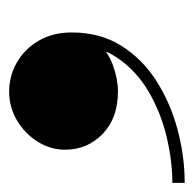

<svg xmlns="http://www.w3.org/2000/svg" viewBox="-54 -246 424 420"><g transform="rotate(-90 158.0 -36.0)"><path d="M-32 156V129Q17 129 69.8 116.2Q122.5 103.5 168 76.8Q213.5 50 241.8 8.2Q270 -33.5 270 -91H296Q296 -56 275.2 -33.8Q254.5 -11.5 224.8 -0.8Q195 10 168 10Q109.5 10 75 -23.5Q40.5 -57 40.5 -106Q40.5 -137.5 58 -165.5Q75.5 -193.5 104.5 -210.8Q133.5 -228 167.5 -228Q202 -228 231.5 -211Q261 -194 279 -163.2Q297 -132.5 297 -91Q297 -29 268 17.2Q239 63.5 190.8 94.2Q142.5 125 84.2 140.5Q26 156 -32 156Z"/></g></svg>

Font: Bodoni Moda 9pt Black
Style: Italic
Weight: 900
Italic angle: -13°
Designer: Owen Earl
Foundry: indestructible type
Version: Version 2.004